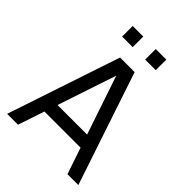

<svg xmlns="http://www.w3.org/2000/svg" viewBox="-255 -1032 1155 1155"><g transform="rotate(45 323.0 -454.0)"><path d="M376.5 -818V-908H466.5V-818ZM180.5 -818V-908H270.5V-818ZM20 0 261 -720H385L626 0H533.5L476.5 -168.5H169L112.5 0ZM197 -252H448.5L322 -626.5Z"/></g></svg>

Font: Cns Manrope Med
Style: Regular
Weight: 500
Designer: Mikhail Sharanda
Foundry: Mikhail Sharanda
Version: Version 4.504